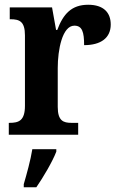

<svg xmlns="http://www.w3.org/2000/svg" viewBox="-20 -567 499 808"><path d="M17 0H309V-50H281C247 -50 223 -58 223 -117V-281C223 -357 242 -459 293 -459C326 -459 334 -432 334 -377C404 -377 446 -407 446 -464C446 -514 416 -547 351 -547C281 -547 246 -508 221 -441H216L199 -536H21V-486H24C62 -486 85 -477 85 -418V-122C85 -59 59 -50 20 -50H17ZM80 208V221H133C162 179 201 113 217 71V61H116C109 106 92 167 80 208Z"/></svg>

Font: Noto Serif Tamil Condensed
Style: Bold Italic
Weight: 700
Width: 3
Italic angle: -12°
Designer: Indian Type Foundry, Tom Grace, and the Monotype Design Team
Foundry: Monotype Imaging Inc.
Version: Version 2.003